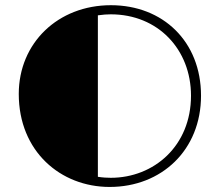

<svg xmlns="http://www.w3.org/2000/svg" viewBox="-20 -720 857 749"><path d="M53.2 -353.5C53.2 -129.4 216.3 9.3 407.7 9.3C610.4 9.3 764.2 -134.8 764.2 -346.7C764.2 -558.1 615.7 -699.7 412.6 -699.7C206.1 -699.7 53.2 -552.2 53.2 -353.5ZM361.8 -30.3V-660.2C381.3 -663.1 398.9 -664.1 412.1 -664.1C596.7 -664.1 725.1 -526.9 725.1 -346.7C725.1 -150.9 580.6 -26.4 412.1 -26.4C398.4 -26.4 380.4 -27.3 361.8 -30.3Z"/></svg>

Font: Limelight
Style: Regular
Weight: 400
Designer: Nicole Fally
Foundry: Nicole Fally
Version: Version 1.002